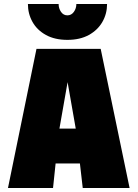

<svg xmlns="http://www.w3.org/2000/svg" viewBox="-20 -943 690 963"><path d="M109 -123V-298H552V-123ZM163 -698H485L630 0H395L362 -286L319 -531L276 -286L246 0H20ZM318 -743Q255 -743 210.5 -767.5Q166 -792 143 -833Q120 -874 120 -923H274Q274 -901 286 -883.5Q298 -866 318 -866Q338 -866 350.5 -883.5Q363 -901 363 -923H517Q517 -874 493.5 -833Q470 -792 425.5 -767.5Q381 -743 318 -743Z"/></svg>

Font: Azeret Mono Thin Black
Style: Regular
Weight: 900
Version: Version 1.002